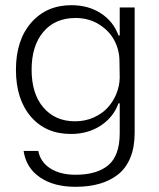

<svg xmlns="http://www.w3.org/2000/svg" viewBox="-20 -550 619 747"><path d="M273.9 176.8Q189 176.8 135.3 139.9Q81.5 103 71.8 37.1H128.9Q137.2 80.6 175.8 105.2Q214.4 129.9 273.9 129.9Q357.4 129.9 401.6 92.5Q445.8 55.2 445.8 -32.2V-147.9H440.9Q421.4 -93.8 371.8 -61.3Q322.3 -28.8 255.9 -28.8Q157.7 -28.8 99.9 -96.4Q42 -164.1 42 -278.8Q42 -393.6 101.3 -461.7Q160.6 -529.8 257.8 -529.8Q324.2 -529.8 372.8 -498Q421.4 -466.3 440.9 -412.1H445.8V-521H503.9V-33.2Q503.9 22.5 487.1 63.5Q470.2 104.5 439.2 128.9Q408.2 153.3 366.9 165Q325.7 176.8 273.9 176.8ZM103 -278.8Q103 -185.1 148.9 -131.6Q194.8 -78.1 272 -78.1Q311.5 -78.1 344.7 -93Q377.9 -107.9 399.7 -132.1Q421.4 -156.2 433.3 -186.5Q445.3 -216.8 445.8 -248L444.8 -312Q444.8 -354 425.5 -391.6Q406.2 -429.2 366.2 -454.6Q326.2 -480 273.9 -480Q194.3 -480 148.7 -426Q103 -372.1 103 -278.8Z"/></svg>

Font: Lumene Sans Light
Style: Regular
Weight: 300
Designer: Deni Anggara
Version: Version 1.003;Glyphs 3.1.2 (3151)